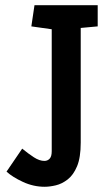

<svg xmlns="http://www.w3.org/2000/svg" viewBox="-20 -711 425 735"><path d="M151 4Q108 4 68 -14.5Q28 -33 5 -54L65 -142Q88 -123 109.5 -109Q131 -95 150 -95Q162 -95 170 -103.5Q178 -112 178 -132V-599L100 -610L112 -691H354V-610L289 -604V-165Q289 -108 275 -74.5Q261 -41 239 -24Q217 -7 193.5 -1.5Q170 4 151 4Z"/></svg>

Font: Kreon Light Medium
Style: Regular
Weight: 500
Version: Version 2.002